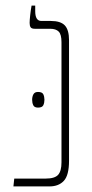

<svg xmlns="http://www.w3.org/2000/svg" viewBox="-20 -667 329 687"><path d="M28 0 31 -28H143Q176 -28 188 -41.5Q200 -55 200 -86V-516Q200 -544 190 -554Q180 -564 160 -564H105Q93 -564 89.5 -569.5Q86 -575 86 -585Q86 -594 88 -612.5Q90 -631 93 -647H106V-627Q106 -592 128 -592H162Q197 -592 212 -576Q227 -560 227 -523V-92Q227 -40 208.5 -20Q190 0 157 0ZM95 -310Q95 -321 99.5 -329.5Q104 -338 116 -338Q131 -338 135 -329.5Q139 -321 139 -310Q139 -299 135 -290.5Q131 -282 116 -282Q103 -282 99 -290.5Q95 -299 95 -310Z"/></svg>

Font: Noto Serif Hebrew SemiCondensed Thin
Style: Regular
Weight: 100
Width: 4
Designer: Monotype Design Team
Foundry: Monotype Imaging Inc.
Version: Version 2.004; ttfautohint (v1.8.4.7-5d5b)